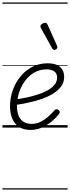

<svg xmlns="http://www.w3.org/2000/svg" viewBox="-20 -1030 566 1550"><path d="M226 19Q172 19 135 -4.5Q98 -28 79.5 -71Q61 -114 61 -171Q61 -239 83 -301.5Q105 -364 145.5 -413Q186 -462 241.5 -490.5Q297 -519 364 -519Q412 -519 441.5 -504.5Q471 -490 484.5 -465.5Q498 -441 498 -411Q498 -364 471.5 -329.5Q445 -295 401 -269.5Q357 -244 304 -227Q251 -210 197 -199Q143 -188 97 -181L101 -227Q142 -232 188.5 -241.5Q235 -251 279.5 -265Q324 -279 360.5 -298.5Q397 -318 419 -344Q441 -370 441 -404Q441 -437 418.5 -453.5Q396 -470 357 -470Q303 -470 259 -445.5Q215 -421 183.5 -379Q152 -337 134.5 -284Q117 -231 117 -176Q117 -129 130 -96.5Q143 -64 169.5 -47Q196 -30 236 -30Q277 -30 311.5 -48.5Q346 -67 373.5 -92.5Q401 -118 421 -140Q429 -149 437.5 -148.5Q446 -148 454 -141Q461 -134 462.5 -126.5Q464 -119 456 -109Q430 -76 394.5 -47Q359 -18 316.5 0.5Q274 19 226 19ZM418 -627Q414 -627 410 -629.5Q406 -632 402 -638L309 -806Q307 -810 306.5 -813.5Q306 -817 306 -820Q307 -827 314 -833Q321 -839 329.5 -842.5Q338 -846 346 -846Q357 -846 364 -831L441 -659Q442 -655 442.5 -652Q443 -649 443 -646Q442 -638 433.5 -632.5Q425 -627 418 -627ZM0 490H526V500H0ZM0 -20H526V0H0ZM0 -505H526V-500H0ZM0 -1010H526V-1000H0Z"/></svg>

Font: Playwrite AU NSW Guides
Style: Regular
Weight: 400
Designer: Veronika Burian, José Scaglione
Foundry: TypeTogether
Version: Version 1.003